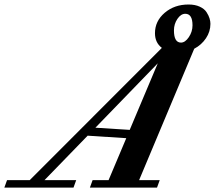

<svg xmlns="http://www.w3.org/2000/svg" viewBox="-92 -849 973 869"><path d="M-72.3 0 -60.1 -33.7H42.5L640.6 -632.3Q609.4 -655.8 609.4 -698.7Q609.4 -753.4 653.3 -791Q697.3 -828.6 761.2 -828.6Q791 -828.6 812 -818.8Q833 -809.1 842.8 -793.9Q852.5 -778.8 856.4 -765.9Q860.4 -752.9 860.4 -741.2Q860.4 -706.1 840.3 -676Q820.3 -646 787.1 -628.4L537.6 -33.7H630.9L618.7 0H314.9L327.1 -33.7H399.4L479.5 -223.6L304.7 -234.9L109.4 -33.7H252.9L240.7 0ZM727.1 -656.2Q746.1 -656.2 762.7 -680.9Q779.3 -705.6 779.3 -734.4Q779.3 -786.6 746.6 -786.6Q726.6 -786.6 710.9 -763.4Q695.3 -740.2 695.3 -711.4Q695.3 -656.2 727.1 -656.2ZM339.8 -271 495.1 -261.2 622.1 -562.5Z"/></svg>

Font: Elstob 10pt
Style: Bold Italic
Weight: 700
Italic angle: -20°
Designer: Peter S. Baker
Version: Version 1.015